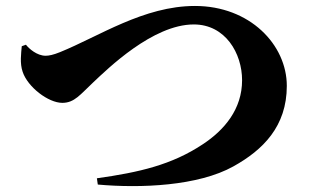

<svg xmlns="http://www.w3.org/2000/svg" viewBox="-20 -660 1040 644"><path d="M67 -510 53 -505C51 -481 46 -448 56 -419C73 -368 142 -315 189 -315C230 -315 249 -343 293 -384C340 -428 492 -578 630 -578C736 -578 792 -481 792 -391C792 -294 733 -224 660 -176C556 -107 447 -82 305 -62L308 -41C451 -28 645 -36 763 -102C862 -157 942 -236 942 -372C942 -510 818 -640 634 -640C462 -640 312 -538 181 -485C159 -476 144 -473 133 -473C104 -473 77 -497 67 -510Z"/></svg>

Font: Noto Serif CJK SC Black
Style: Regular
Weight: 900
Designer: Ryoko NISHIZUKA 西塚涼子 (kana & ideographs); Frank Grießhammer (Latin, Greek & Cyrillic); Wenlong ZHANG 张文龙 (bopomofo); San
Foundry: Adobe
Version: Version 2.001;hotconv 1.1.0;makeotfexe 2.6.0